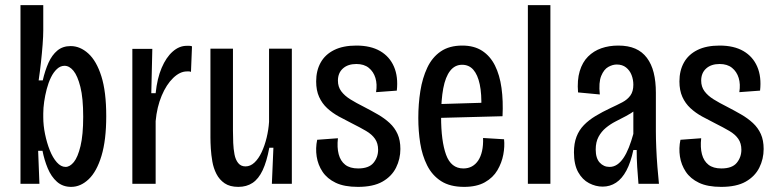

<svg xmlns="http://www.w3.org/2000/svg" viewBox="-20 -718 3033 750"><path d="M258 12Q225 12 202.5 -8Q180 -28 166.5 -60.5Q153 -93 146 -129H129L134 0H60V-269V-698H149V-599Q149 -577 146.5 -544Q144 -511 140 -474.5Q136 -438 131 -404H147Q156 -443 169.5 -473Q183 -503 204 -520.5Q225 -538 256 -538Q293 -538 325 -509Q357 -480 376 -420Q395 -360 395 -264Q395 -171 376.5 -109.5Q358 -48 326.5 -18Q295 12 258 12ZM236 -66Q253 -66 268.5 -85Q284 -104 294.5 -147.5Q305 -191 305 -262Q305 -335 294 -378.5Q283 -422 267 -441.5Q251 -461 232 -461Q216 -461 202.5 -448.5Q189 -436 179 -415.5Q169 -395 162.5 -370Q156 -345 152.5 -320.5Q149 -296 149 -275V-260Q149 -228 156 -194Q163 -160 174.5 -131Q186 -102 202 -84Q218 -66 236 -66Z M497 0V-326V-527H575L571 -354H588Q594 -412 611.5 -453Q629 -494 654.5 -516.5Q680 -539 709 -539Q715 -539 720 -539Q725 -539 730 -537L726 -437Q723 -439 718.5 -439Q714 -439 710 -439Q683 -439 656.5 -413.5Q630 -388 611.5 -344Q593 -300 588 -245V0Z M911 12Q878 12 857.5 -2Q837 -16 825.5 -38.5Q814 -61 809.5 -87Q805 -113 803.5 -137.5Q802 -162 802 -181V-528H890V-207Q890 -184 891 -160Q892 -136 896 -115Q900 -94 910.5 -81Q921 -68 939 -68Q958 -68 974 -83Q990 -98 1002 -123.5Q1014 -149 1021.5 -180Q1029 -211 1031 -242V-528H1120V-205V0H1042L1048 -141H1032Q1022 -87 1006 -53Q990 -19 966.5 -3.5Q943 12 911 12Z M1378 12Q1325 12 1291.5 -4Q1258 -20 1240 -47Q1222 -74 1217 -106.5Q1212 -139 1219 -172L1300 -178Q1296 -142 1303 -115.5Q1310 -89 1328.5 -74.5Q1347 -60 1379 -60Q1421 -60 1439 -82Q1457 -104 1457 -133Q1457 -158 1445 -175.5Q1433 -193 1410 -206.5Q1387 -220 1355 -236Q1329 -249 1303.5 -263Q1278 -277 1258 -295.5Q1238 -314 1226.5 -339.5Q1215 -365 1215 -400Q1215 -442 1232.5 -473.5Q1250 -505 1285 -522.5Q1320 -540 1372 -540Q1428 -540 1465 -518.5Q1502 -497 1519 -457.5Q1536 -418 1530 -364L1449 -358Q1454 -389 1446.5 -413.5Q1439 -438 1420.5 -453Q1402 -468 1372 -468Q1339 -468 1319.5 -450.5Q1300 -433 1300 -403Q1300 -379 1313 -361.5Q1326 -344 1348.5 -330Q1371 -316 1401 -301Q1430 -286 1456 -271Q1482 -256 1502 -237.5Q1522 -219 1533 -194.5Q1544 -170 1544 -136Q1544 -97 1527 -63Q1510 -29 1474 -8.5Q1438 12 1378 12Z M1793 12Q1738 12 1703 -10.5Q1668 -33 1648.5 -72Q1629 -111 1621.5 -158.5Q1614 -206 1614 -257Q1614 -312 1622 -362.5Q1630 -413 1649 -453.5Q1668 -494 1701.5 -517Q1735 -540 1786 -540Q1832 -540 1863.5 -519.5Q1895 -499 1913.5 -462Q1932 -425 1939 -374.5Q1946 -324 1943 -264L1679 -257V-311L1879 -317L1860 -295Q1862 -351 1854 -388.5Q1846 -426 1829 -445.5Q1812 -465 1785 -465Q1757 -465 1738.5 -441.5Q1720 -418 1711.5 -373Q1703 -328 1703 -262Q1703 -167 1722.5 -113.5Q1742 -60 1790 -60Q1809 -60 1823.5 -68Q1838 -76 1848 -91Q1858 -106 1863 -128Q1868 -150 1867 -179L1949 -174Q1952 -146 1946 -114Q1940 -82 1923 -53Q1906 -24 1874 -6Q1842 12 1793 12Z M2042 0V-698H2130V0Z M2334 11Q2307 11 2281 -2.5Q2255 -16 2238.5 -45.5Q2222 -75 2222 -123Q2222 -158 2232 -184Q2242 -210 2261 -229.5Q2280 -249 2306.5 -265Q2333 -281 2365 -296Q2391 -308 2411 -318.5Q2431 -329 2442.5 -345Q2454 -361 2454 -387Q2454 -407 2447 -425Q2440 -443 2425.5 -454.5Q2411 -466 2389 -466Q2373 -466 2356 -456.5Q2339 -447 2328.5 -421.5Q2318 -396 2323 -349L2238 -357Q2234 -405 2244.5 -440Q2255 -475 2277 -497Q2299 -519 2329 -529.5Q2359 -540 2395 -540Q2434 -540 2461.5 -528Q2489 -516 2507 -492Q2525 -468 2533.5 -434Q2542 -400 2542 -356V-205Q2542 -178 2543.5 -141Q2545 -104 2548 -66.5Q2551 -29 2554 0H2474Q2471 -33 2469 -66.5Q2467 -100 2467 -132H2454Q2444 -84 2427 -52Q2410 -20 2386.5 -4.5Q2363 11 2334 11ZM2361 -66Q2377 -66 2390.5 -75Q2404 -84 2415.5 -101Q2427 -118 2436.5 -142Q2446 -166 2454 -195V-304L2484 -316Q2477 -299 2461 -287Q2445 -275 2425 -264.5Q2405 -254 2384.5 -243.5Q2364 -233 2346.5 -218.5Q2329 -204 2318 -183.5Q2307 -163 2307 -134Q2307 -100 2322.5 -83Q2338 -66 2361 -66Z M2797 12Q2744 12 2710.5 -4Q2677 -20 2659 -47Q2641 -74 2636 -106.5Q2631 -139 2638 -172L2719 -178Q2715 -142 2722 -115.5Q2729 -89 2747.5 -74.5Q2766 -60 2798 -60Q2840 -60 2858 -82Q2876 -104 2876 -133Q2876 -158 2864 -175.5Q2852 -193 2829 -206.5Q2806 -220 2774 -236Q2748 -249 2722.5 -263Q2697 -277 2677 -295.5Q2657 -314 2645.5 -339.5Q2634 -365 2634 -400Q2634 -442 2651.5 -473.5Q2669 -505 2704 -522.5Q2739 -540 2791 -540Q2847 -540 2884 -518.5Q2921 -497 2938 -457.5Q2955 -418 2949 -364L2868 -358Q2873 -389 2865.5 -413.5Q2858 -438 2839.5 -453Q2821 -468 2791 -468Q2758 -468 2738.5 -450.5Q2719 -433 2719 -403Q2719 -379 2732 -361.5Q2745 -344 2767.5 -330Q2790 -316 2820 -301Q2849 -286 2875 -271Q2901 -256 2921 -237.5Q2941 -219 2952 -194.5Q2963 -170 2963 -136Q2963 -97 2946 -63Q2929 -29 2893 -8.5Q2857 12 2797 12Z"/></svg>

Font: Bricolage Grotesque Condensed
Style: Regular
Weight: 400
Width: 3
Designer: Mathieu Triay
Foundry: Atelier Triay
Version: Version 1.000;gftools[0.9.30]